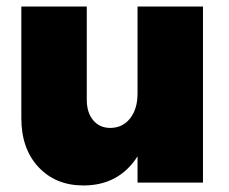

<svg xmlns="http://www.w3.org/2000/svg" viewBox="-20 -564 708 593"><path d="M404.8 -543.9H606.9V0H404.8V-81.1Q347.2 8.8 237.8 8.8Q151.9 8.8 98.9 -47.9Q45.9 -104.5 45.9 -199.2V-543.9H248V-255.9Q248 -216.3 267.8 -192.6Q287.6 -168.9 320.8 -168.9Q359.4 -169.4 382.1 -198.7Q404.8 -228 404.8 -274.9Z"/></svg>

Font: Montserrat arm ExtraBold
Style: Regular
Weight: 800
Designer: Julieta Ulanovsky
Foundry: Julieta Ulanovsky
Version: Version 6.000;PS 006.000;hotconv 1.0.88;makeotf.lib2.5.64775